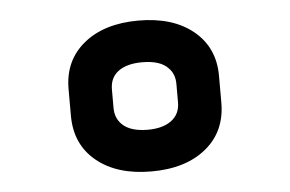

<svg xmlns="http://www.w3.org/2000/svg" viewBox="-36 -757 672 445"><g transform="rotate(-5 300.0 -534.5)"><path d="M300 -710Q380 -710 427.5 -671Q475 -632 475 -566V-504Q475 -437 427.5 -398Q380 -359 300 -359Q220 -359 172.5 -398Q125 -437 125 -504V-566Q125 -632 172.5 -671Q220 -710 300 -710ZM300 -456Q335 -456 355 -471Q375 -486 375 -513V-556Q375 -579 361 -593Q343 -613 300 -613Q265 -613 245 -598.5Q225 -584 225 -556V-513Q225 -490 240 -475Q259 -456 300 -456Z"/></g></svg>

Font: Recursive Sn Lnr St XBd
Style: Regular
Weight: 800
Version: Version 1.079;hotconv 1.0.112;makeotfexe 2.5.65598; ttfautoh